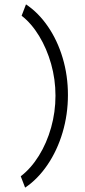

<svg xmlns="http://www.w3.org/2000/svg" viewBox="-20 -755 390 879"><path d="M95 104 75 52Q122 16 158 -42Q194 -100 214 -171Q234 -242 234 -317Q234 -392 214 -462.5Q194 -533 159 -590.5Q124 -648 79 -683L99 -735Q156 -697 199.5 -633.5Q243 -570 267 -489.5Q291 -409 291 -320Q291 -231 266.5 -148.5Q242 -66 197.5 -0.5Q153 65 95 104Z"/></svg>

Font: Inconsolata ExtraCondensed
Style: Regular
Weight: 400
Width: 2
Monospace: yes
Designer: Raph Levien, Cyreal, Brenton Simpson
Foundry: Raph Levien, Cyreal, Google
Version: Version 3.000; ttfautohint (v1.8.2.53-6de2)